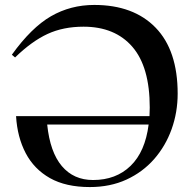

<svg xmlns="http://www.w3.org/2000/svg" viewBox="-20 -746 784 777"><path d="M699 -367Q699 -291.5 674.5 -223.2Q650 -155 603.8 -102.2Q557.5 -49.5 491.8 -19.2Q426 11 343.5 11Q246.5 11 182.2 -25.2Q118 -61.5 84 -126.2Q50 -191 45 -276H585Q586 -293 586 -311Q586 -475.5 515.5 -556.8Q445 -638 318 -638Q236 -638 172.2 -608.5Q108.5 -579 41 -513.5L28 -524.5Q107 -634.5 186.2 -680.2Q265.5 -726 361.5 -726Q520.5 -726 609.8 -634Q699 -542 699 -367ZM356.5 -17.5Q449.5 -17.5 508.5 -74.8Q567.5 -132 581.5 -242H171Q182.5 -130.5 230.2 -74Q278 -17.5 356.5 -17.5Z"/></svg>

Font: Newsreader Display Medium
Style: Regular
Weight: 500
Designer: Hugues Gentile
Foundry: Production Type
Version: Version 1.001